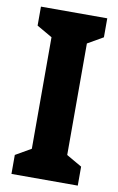

<svg xmlns="http://www.w3.org/2000/svg" viewBox="-83 -761 498 807"><g transform="rotate(10 166.5 -357.0)"><path d="M308 0H25V-81L91 -119V-595L25 -633V-714H308V-633L242 -595V-119L308 -81Z"/></g></svg>

Font: Noto Sans Gurmukhi ExtraCondensed ExtraBold
Style: Regular
Weight: 800
Width: 2
Designer: Jelle Bosma - Monotype Design Team
Foundry: Monotype Imaging Inc.
Version: Version 2.004; ttfautohint (v1.8.4.7-5d5b)